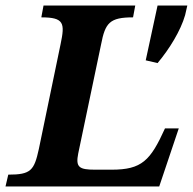

<svg xmlns="http://www.w3.org/2000/svg" viewBox="-41 -677 700 697"><path d="M537 0 608 -211H558C505 -94 474 -61 364 -61H304C246 -61 233 -70 243 -120L326 -516C341 -594 357 -614 442 -614L450 -657H117L109 -614C192 -614 195 -593 179 -517L100 -136C83 -58 71 -43 -11 -43L-21 0ZM531 -448C574 -499 615 -566 631 -622L639 -657H531L488 -458Z"/></svg>

Font: STIX Two Text
Style: Bold Italic
Weight: 700
Italic angle: -12°
Designer: Ross Mills, John Hudson & Paul Hanslow, Tiro Typeworks Ltd; with prior portions MicroPress Inc. and Coen Hoffman, Elsevi
Foundry: Tiro Typeworks Ltd
Version: Version 2.13 b171